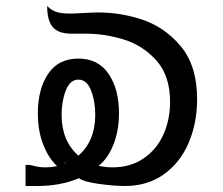

<svg xmlns="http://www.w3.org/2000/svg" viewBox="-20 -619 741 639"><path d="M636 -288Q636 -210 608 -144Q580 -78 525.5 -39Q471 0 396 0Q359 0 308.5 -7Q258 -14 243 -26Q182 0 104 0H65V-70H80Q82 -70 96.5 -66Q111 -62 133 -62Q150 -62 170 -66Q142 -92 124 -137.5Q106 -183 106 -242Q106 -322 140 -373Q174 -424 241 -424Q307 -424 341.5 -373Q376 -322 376 -243Q376 -183 357 -136.5Q338 -90 308 -67Q333 -62 354 -62Q414 -62 457.5 -91.5Q501 -121 523.5 -170.5Q546 -220 546 -280Q546 -366 501.5 -416.5Q457 -467 393.5 -487Q330 -507 264 -507H217Q174 -507 155.5 -529Q137 -551 137 -599Q155 -581 176 -577Q197 -573 223 -574L285 -577Q365 -581 445 -556.5Q525 -532 580.5 -466.5Q636 -401 636 -288ZM185 -237Q185 -150 241 -101Q297 -150 297 -237Q297 -282 283 -318Q269 -354 241 -354Q213 -354 199 -318Q185 -282 185 -237ZM199 -79 194 -73Q202 -78 199 -79Z"/></svg>

Font: El Messiri
Style: Regular
Weight: 400
Designer: Mohamed Gaber
Foundry: Kief Type Foundry
Version: Version 2.006